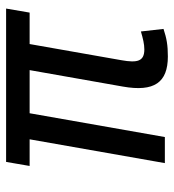

<svg xmlns="http://www.w3.org/2000/svg" viewBox="10 -568 567 626"><g transform="rotate(-90 293.0 -254.5)"><path d="M422.4 9.8C459 9.8 481.4 5.9 512.2 -4.4L503.9 -78.1C480.5 -71.3 462.9 -66.9 445.3 -66.9C406.7 -66.9 400.9 -89.4 410.2 -141.6L462.9 -440.9H565.4L578.6 -517.6H78.6L65.4 -440.9H152.3L74.7 0H159.7L237.3 -440.9H377.9L324.2 -136.7C306.2 -34.7 337.4 9.8 422.4 9.8Z"/></g></svg>

Font: Cascadia Code SemiLight
Style: Italic
Weight: 350
Italic angle: -10°
Monospace: yes
Designer: Aaron Bell
Foundry: Saja Typeworks
Version: Version 2404.023